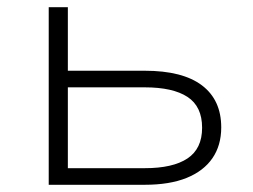

<svg xmlns="http://www.w3.org/2000/svg" viewBox="-20 -512 701 532"><path d="M115 0V-492H168V-316H381Q486 -316 539.5 -275.5Q593 -235 593 -159Q593 -109 568.5 -73.5Q544 -38 497 -19Q450 0 381 0ZM168 -46H381Q459 -46 499.5 -73Q540 -100 540 -158Q540 -217 499.5 -243.5Q459 -270 381 -270H168Z"/></svg>

Font: Nunito Sans 7pt SemiExpanded ExtraLight
Style: Regular
Weight: 250
Width: 6
Designer: Vernon Adams
Foundry: Vernon Adams
Version: Version 3.101;gftools[0.9.27]